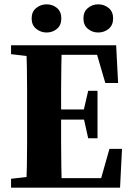

<svg xmlns="http://www.w3.org/2000/svg" viewBox="-20 -866 610 886"><path d="M31 0V-41L160 -56H197V0ZM101 0Q103 -46 104 -98Q105 -150 105 -204Q105 -258 105 -310V-350Q105 -401 105 -454.5Q105 -508 104 -559.5Q103 -611 101 -657H265Q264 -612 263 -560Q262 -508 262 -455Q262 -402 262 -350V-313Q262 -260 262 -205.5Q262 -151 263 -99Q264 -47 265 0ZM184 0V-44H475L440 -20L485 -179H543L534 0ZM184 -314V-361H389V-314ZM387 -228 364 -331V-348L387 -447H430V-228ZM31 -616V-657H197V-601H160ZM466 -483 421 -637 456 -613H177V-657H516L525 -483ZM195 -716Q168 -716 147 -733Q126 -750 126 -781Q126 -812 147 -829Q168 -846 195 -846Q223 -846 243 -829Q263 -812 263 -781Q263 -750 243 -733Q223 -716 195 -716ZM433 -716Q406 -716 385.5 -733Q365 -750 365 -781Q365 -812 385.5 -829Q406 -846 433 -846Q461 -846 481.5 -829Q502 -812 502 -781Q502 -750 481.5 -733Q461 -716 433 -716Z"/></svg>

Font: Source Serif 4 36pt
Style: Bold
Weight: 700
Designer: Frank Grießhammer
Foundry: Adobe Systems Incorporated
Version: Version 4.004;hotconv 1.0.116;makeotfexe 2.5.65601